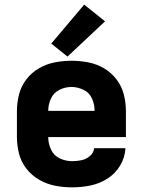

<svg xmlns="http://www.w3.org/2000/svg" viewBox="-20 -800 616 828"><path d="M291 8Q331 8 370 0Q409 -8 443 -29.5Q477 -51 498 -86Q519 -121 521 -161H386Q384 -141 367.5 -127Q351 -113 331 -109Q311 -105 291 -105Q263 -105 237.5 -117Q212 -129 200 -155Q188 -181 188 -209H523V-320Q523 -357 514 -392.5Q505 -428 482.5 -457.5Q460 -487 428.5 -505.5Q397 -524 361 -531Q325 -538 288 -538Q252 -538 216 -531Q180 -524 148 -505.5Q116 -487 93.5 -457.5Q71 -428 62 -392.5Q53 -357 53 -320V-210Q53 -173 62 -137.5Q71 -102 94 -72.5Q117 -43 149.5 -24.5Q182 -6 218 1Q254 8 291 8ZM388 -322H188Q188 -349 199.5 -374.5Q211 -400 236 -412.5Q261 -425 288 -425Q315 -425 340.5 -412.5Q366 -400 377 -374.5Q388 -349 388 -322ZM271 -556 433 -708 343 -780 201 -612Z"/></svg>

Font: Iosevka Sparkle Extrabold
Style: Regular
Weight: 800
Designer: Belleve Invis
Foundry: Belleve Invis
Version: Version 4.5.0; ttfautohint (v1.8.3)